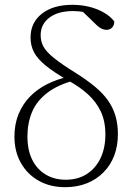

<svg xmlns="http://www.w3.org/2000/svg" viewBox="-20 -765 563 798"><path d="M251 13Q189 13 141.5 -13.5Q94 -40 67 -87.5Q40 -135 40 -197Q40 -249 57 -290.5Q74 -332 104 -363Q134 -394 175.5 -415Q217 -436 267 -447V-456L297 -433Q222 -414 177 -379.5Q132 -345 113 -299Q94 -253 94 -198Q94 -141 114 -101Q134 -61 170 -39.5Q206 -18 253 -18Q305 -18 342 -42.5Q379 -67 398.5 -109Q418 -151 418 -206Q418 -262 398.5 -302.5Q379 -343 344.5 -374Q310 -405 264 -430Q205 -464 170.5 -492Q136 -520 121.5 -547.5Q107 -575 107 -609Q107 -671 154 -708Q201 -745 281 -745Q317 -745 350 -737Q383 -729 410.5 -713.5Q438 -698 455 -676Q455 -660 446 -650.5Q437 -641 423 -641Q410 -641 397.5 -648.5Q385 -656 371 -671L313 -727L368 -719L373 -700Q354 -710 331.5 -714.5Q309 -719 284 -719Q221 -719 185 -691.5Q149 -664 149 -619Q149 -593 160.5 -571.5Q172 -550 203.5 -524.5Q235 -499 296 -461Q342 -432 375.5 -404Q409 -376 429.5 -346.5Q450 -317 460 -283Q470 -249 470 -208Q470 -159 455 -119Q440 -79 410.5 -49Q381 -19 340.5 -3Q300 13 251 13Z"/></svg>

Font: Source Serif 4 18pt Light
Style: Regular
Weight: 300
Designer: Frank Grießhammer
Foundry: Adobe Systems Incorporated
Version: Version 4.004;hotconv 1.0.116;makeotfexe 2.5.65601